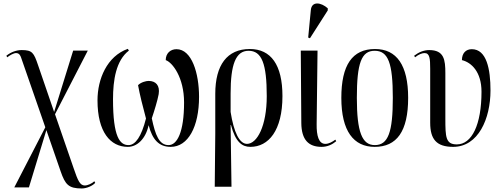

<svg xmlns="http://www.w3.org/2000/svg" viewBox="-20 -823 2849 1089"><path d="M444 246C472 246 507 230 520 214L515 205C502 218 477 229 461 229C434 229 422 203 398 132L292 -175L478 -536H395L287 -188L196 -453C172 -524 163 -539 103 -539C73 -539 43 -528 16 -507L21 -498C36 -510 58 -522 71 -522C92 -522 97 -505 105 -481L237 -101L61 240H144L243 -85L324 149C350 224 369 246 444 246Z M705 10C757 10 806 -34 823 -113C844 -32 881 10 948 10C1047 10 1109 -104 1109 -274C1109 -407 1068 -544 981 -544C947 -544 920 -521 920 -482C958 -469 1024 -384 1024 -242C1024 -74 985 0 936 0C883 0 861 -56 841 -152C855 -193 874 -255 880 -289C888 -339 863 -364 823 -364C809 -364 780 -357 763 -340C773 -286 789 -221 808 -151C782 -48 748 0 709 0C660 0 621 -45 621 -260C621 -369 638 -480 711 -536L705 -546C587 -504 533 -375 533 -254C533 -74 606 10 705 10Z M1198 236H1293L1288 -114H1290C1316 -16 1354 10 1400 10C1503 10 1582 -82 1582 -278C1582 -455 1517 -545 1397 -545C1268 -545 1201 -454 1201 -291V-66ZM1381 -7C1338 -7 1306 -73 1288 -188V-293C1288 -455 1316 -535 1390 -535C1465 -535 1493 -461 1493 -278C1493 -108 1438 -7 1381 -7Z M1738 -606 1839 -764V-776C1801 -810 1748 -818 1743 -766L1728 -610ZM1804 10C1837 10 1864 -3 1887 -22L1882 -31C1866 -19 1846 -7 1825 -7C1788 -7 1775 -53 1776 -119L1781 -536H1686L1689 -125C1690 -30 1730 10 1804 10Z M2105 10C2230 10 2295 -77 2295 -268C2295 -453 2230 -545 2107 -545C1978 -545 1916 -454 1916 -268C1916 -79 1986 10 2105 10ZM2106 0C2034 0 2004 -73 2004 -268C2004 -465 2030 -535 2105 -535C2182 -535 2208 -465 2208 -268C2208 -74 2182 0 2106 0Z M2550 10C2693 10 2762 -150 2762 -310C2762 -431 2740 -544 2656 -544C2622 -544 2600 -521 2600 -482C2654 -469 2711 -415 2711 -303C2711 -115 2656 -4 2571 -4C2508 -4 2506 -45 2506 -151V-408C2506 -484 2499 -539 2414 -539C2384 -539 2355 -527 2329 -507L2334 -498C2356 -516 2376 -522 2388 -522C2417 -522 2420 -492 2420 -433V-127C2420 -34 2455 10 2550 10Z"/></svg>

Font: Noto Serif Display ExtraCondensed
Style: Regular
Weight: 400
Width: 2
Designer: Monotype Design Team
Foundry: Monotype Imaging Inc.
Version: Version 2.009